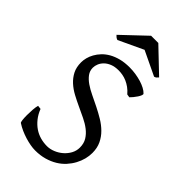

<svg xmlns="http://www.w3.org/2000/svg" viewBox="-254 -896 985 985"><g transform="rotate(45 238.0 -403.5)"><path d="M432.1 -184.1Q432.1 -162.1 426.3 -139.2Q420.4 -116.2 408.4 -94Q396.5 -71.8 378.7 -52Q360.8 -32.2 336.7 -17.6Q312.5 -2.9 282 5.9Q251.5 14.6 214.8 14.6Q198.7 14.6 179.7 11.2Q160.6 7.8 140.6 1.7Q120.6 -4.4 100.8 -13.2Q81.1 -22 64 -33.2Q60.5 -35.2 58.8 -49.8Q57.1 -64.5 57.1 -84Q57.1 -104 58.6 -124.5Q60.1 -145 64 -158.2L84 -155.8Q95.2 -127 112.1 -106Q128.9 -85 149.4 -71Q169.9 -57.1 193.6 -50.5Q217.3 -43.9 242.2 -43.9Q264.2 -43.9 286.4 -53Q308.6 -62 326.7 -77.6Q344.7 -93.3 356 -114Q367.2 -134.8 367.2 -158.2Q367.2 -188 354 -209.5Q340.8 -231 319.3 -247.6Q297.9 -264.2 270.5 -277.3Q243.2 -290.5 214.6 -303.7Q186 -316.9 158.7 -331.5Q131.3 -346.2 109.9 -365.7Q88.4 -385.3 75.2 -410.9Q62 -436.5 62 -472.2Q62 -487.3 66.4 -504.9Q70.8 -522.5 80.6 -540Q90.3 -557.6 105.7 -574Q121.1 -590.3 142.8 -602.8Q164.6 -615.2 192.9 -622.6Q221.2 -629.9 256.8 -629.9Q278.8 -629.9 301 -626.5Q323.2 -623 342.5 -617.2Q361.8 -611.3 377.4 -603Q393.1 -594.7 401.9 -585Q405.3 -582 402.1 -573.5Q398.9 -564.9 392.3 -554.9Q385.7 -544.9 377.7 -535.2Q369.6 -525.4 363.8 -520L346.2 -522.9Q332.5 -539.1 317.6 -549.8Q302.7 -560.5 287.4 -567.1Q272 -573.7 256.8 -576.4Q241.7 -579.1 228 -579.1Q200.7 -579.1 181.2 -571.3Q161.6 -563.5 148.9 -551Q136.2 -538.6 130.1 -523.7Q124 -508.8 124 -495.1Q124 -472.2 137.2 -454.3Q150.4 -436.5 172.1 -421.6Q193.8 -406.7 221.4 -393.6Q249 -380.4 278.1 -366Q307.1 -351.6 334.7 -335Q362.3 -318.4 384 -296.9Q405.8 -275.4 418.9 -247.8Q432.1 -220.2 432.1 -184.1ZM399.9 -700.2Q394 -693.4 390.6 -690.2Q387.2 -687 378.9 -684.6L247.1 -747.6L112.8 -684.6Q108.9 -686 106.2 -687.3Q103.5 -688.5 101.3 -690.2Q99.1 -691.9 96.7 -694.3Q94.2 -696.8 90.8 -700.2L219.7 -822.3H272Z"/></g></svg>

Font: Akkhara
Style: Regular
Weight: 400
Designer: J. Victor Gaultney
Version: Version 1.00 June 13, 2006, initial release